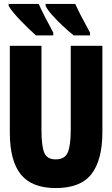

<svg xmlns="http://www.w3.org/2000/svg" viewBox="-20 -947 570 977"><path d="M264 10Q142 10 86 -59.5Q30 -129 30 -272V-714H191V-286Q191 -205 205 -170.5Q219 -136 263 -136Q310 -136 325 -171.5Q340 -207 340 -287V-714H501V-275Q501 -133 445.5 -61.5Q390 10 264 10ZM355 -767Q327 -789 297.5 -817Q268 -845 244.5 -871.5Q221 -898 212 -917V-927H363Q373 -904 392.5 -866Q412 -828 438 -781V-767ZM163 -767Q147 -781 126 -801Q105 -821 84 -843Q63 -865 47 -884.5Q31 -904 24 -917V-927H177Q187 -904 206.5 -865.5Q226 -827 251 -781V-767Z"/></svg>

Font: Noto Sans Mono Condensed Black
Style: Regular
Weight: 900
Width: 3
Designer: Monotype Design Team
Foundry: Monotype Imaging Inc.
Version: Version 2.014